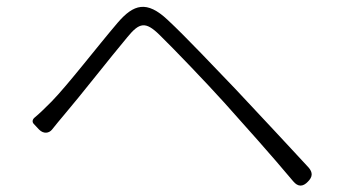

<svg xmlns="http://www.w3.org/2000/svg" viewBox="-20 -632 1020 573"><path d="M798 -243C756 -288 715 -332 682 -367C625 -426 536 -521 480 -573C418 -631 379 -620 331 -564C272 -495 182 -378 134 -329C115 -310 100 -295 82 -280C76 -274 76 -267 81 -262L95 -247L97 -245C110 -232 126 -234 135 -245C147 -260 160 -276 172 -290C219 -345 308 -459 360 -521C396 -565 414 -569 456 -528C500 -485 594 -387 650 -325C710 -258 788 -171 855 -91C869 -74 884 -74 899 -90C913 -104 914 -117 901 -132C869 -167 833 -205 798 -243Z"/></svg>

Font: GenSenRounded2 TW L
Style: Regular
Weight: 300
Version: Version 2.100;PS 2.1;hotconv 16.6.51;makeotf.lib2.5.65220 DE